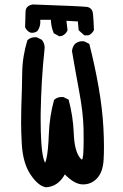

<svg xmlns="http://www.w3.org/2000/svg" viewBox="-20 -814 540 844"><path d="M75.7 -182.1Q72.8 -234.9 72.8 -274.9Q72.8 -314.9 73.7 -343.8Q76.7 -420.9 77.6 -493.7Q78.6 -566.4 100.6 -637.7L102.1 -638.7Q115.2 -650.4 134.8 -650.4Q137.7 -650.4 142.1 -649.9L163.6 -639.2L164.6 -638.2Q176.3 -623 176.3 -604Q176.3 -598.6 175.3 -592.8Q161.1 -461.9 158.7 -311.5Q158.7 -298.3 158.7 -285.2Q158.7 -233.4 161.6 -187Q165.5 -128.9 175.3 -104.5Q176.8 -101.1 178.2 -98.6Q181.2 -104.5 184.6 -119.1Q188 -133.8 190.7 -161.6Q193.4 -189.5 194.8 -226.6Q197.8 -302.7 217.8 -375L219.2 -376Q232.4 -387.7 252 -387.7Q254.9 -387.7 259.3 -387.2L281.7 -376Q301.3 -302.7 304.2 -229Q307.1 -147.5 334 -117.2Q338.4 -112.8 340.3 -112.3Q341.8 -113.3 343.3 -118.4Q344.7 -123.5 345.7 -133.8Q347.7 -162.6 347.7 -193.4Q347.7 -224.1 347.2 -250Q345.2 -320.8 328.6 -409.4Q312 -498 296.4 -589.8Q298.3 -607.9 309.6 -621.1Q317.9 -627.9 326.2 -630.4Q334.5 -632.8 340.1 -632.8Q345.7 -632.8 350.1 -632.3L372.6 -621.1Q397 -525.4 413.6 -430.4Q430.2 -335.4 434.6 -251.5Q437 -204.1 437 -170.2Q437 -136.2 435.5 -112.3Q432.1 -55.2 404.8 -28.3Q380.4 -3.4 345.2 -3.4Q344.2 -3.4 342.8 -3.4Q307.1 -4.4 265.1 -47.4Q234.4 7.3 181.2 9.3Q147 2.9 113.8 -47.4Q80.6 -96.7 75.7 -182.1ZM157.2 -716.8Q157.2 -695.3 144.5 -677.7Q134.8 -669.9 121.1 -669.9Q115.2 -669.9 113.3 -670.9Q97.7 -677.7 90.8 -693.4L90.3 -694.3L92.3 -761.7Q92.3 -775.9 100.6 -783.9Q108.9 -792 124.5 -794.4Q341.3 -786.6 361.8 -783.7Q372.6 -782.2 379.9 -774.9Q387.2 -767.6 388.7 -753.4Q391.1 -731 393.1 -682.6Q385.7 -666 370.1 -659.2L369.1 -658.7H350.6L325.7 -681.2L322.3 -719.7L272 -722.7L276.9 -680.7Q272.9 -671.9 267.3 -666.3Q261.7 -660.6 253.4 -656.7L241.2 -654.3L216.3 -668Q204.6 -695.8 203.6 -727.1H156.7Q157.2 -721.7 157.2 -716.8Z"/></svg>

Font: Bakudai
Style: Medium
Weight: 500
Version: Version 1.48